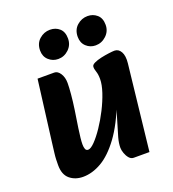

<svg xmlns="http://www.w3.org/2000/svg" viewBox="-129 -785 808 897"><g transform="rotate(-20 275.5 -336.5)"><path d="M132 13Q93 13 66.5 -9Q40 -31 40 -78Q40 -93 40.5 -107Q41 -121 43.5 -140.5Q46 -160 50 -193L88 -491H171Q188 -491 200.5 -471.5Q213 -452 213 -424Q213 -403 210 -369Q207 -335 201 -294L188 -209Q184 -181 182 -162.5Q180 -144 180 -130Q180 -117 183.5 -107.5Q187 -98 197 -98Q210 -98 230.5 -119Q251 -140 274 -174Q297 -208 317 -247.5Q337 -287 349.5 -324.5Q362 -362 362 -390Q362 -413 356.5 -428.5Q351 -444 352 -454Q352 -463 366.5 -470Q381 -477 401.5 -481.5Q422 -486 441.5 -488.5Q461 -491 470 -491Q490 -491 501.5 -471Q513 -451 509 -414L462 10H384Q371 10 361.5 -1Q352 -12 346.5 -27.5Q341 -43 341 -55Q341 -78 348.5 -105Q356 -132 369 -174Q382 -216 400 -282V-265Q361 -163 316 -102Q271 -41 224.5 -14Q178 13 132 13ZM397 -544Q370 -544 350.5 -562Q331 -580 331 -610Q331 -645 354 -665.5Q377 -686 407 -686Q434 -686 453.5 -669Q473 -652 473 -619Q473 -587 450 -565.5Q427 -544 397 -544ZM211 -544Q184 -544 164 -562Q144 -580 144 -610Q144 -645 167 -665.5Q190 -686 220 -686Q248 -686 267 -669Q286 -652 286 -619Q286 -587 263.5 -565.5Q241 -544 211 -544Z"/></g></svg>

Font: Alkatra SemiBold
Style: Regular
Weight: 600
Designer: Suman Bhandary
Version: Version 1.100;gftools[0.9.22]